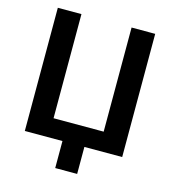

<svg xmlns="http://www.w3.org/2000/svg" viewBox="-127 -834 989 1099"><g transform="rotate(15 367.5 -285.0)"><path d="M656 -730V0H432V160H302V0H79V-730H219V-113H516V-730Z"/></g></svg>

Font: M PLUS 1p
Style: Bold
Weight: 700
Version: Version 1.062